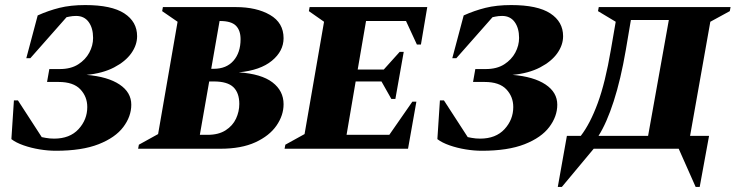

<svg xmlns="http://www.w3.org/2000/svg" viewBox="-20 -588 2908 759"><path d="M281 -525Q267 -525 255 -522.5Q243 -520 243 -520L100 -358H84L129 -527Q171 -546 215 -557Q259 -568 317 -568Q421 -568 471.5 -535Q522 -502 522 -445Q522 -410 499 -377.5Q476 -345 431 -321.5Q386 -298 322 -292Q406 -285 452.5 -254Q499 -223 499 -174Q499 -128 467.5 -86Q436 -44 370 -18Q304 8 201 8Q170 8 136.5 2.5Q103 -3 73 -13.5Q43 -24 25 -38L35 -191H51L145 -46Q145 -46 160.5 -43Q176 -40 194 -40Q256 -40 290.5 -77.5Q325 -115 325 -165Q325 -206 297.5 -235Q270 -264 212 -264H166L175 -315H216Q260 -315 289 -333.5Q318 -352 333 -380Q348 -408 348 -438Q348 -477 330.5 -501Q313 -525 281 -525Z M526 0 529 -16 605 -58 682 -502 621 -544 624 -560H912Q994 -560 1047.5 -529Q1101 -498 1101 -437Q1101 -386 1055 -348Q1009 -310 924 -302Q1013 -296 1057 -262.5Q1101 -229 1101 -176Q1101 -132 1073 -91.5Q1045 -51 989.5 -25.5Q934 0 851 0ZM849 -505H848L815 -316H825Q875 -316 903 -348Q931 -380 931 -433Q931 -468 912.5 -486.5Q894 -505 849 -505ZM825 -266H807L770 -55H801Q844 -55 872 -73Q900 -91 913 -119Q926 -147 926 -177Q926 -221 902.5 -243.5Q879 -266 825 -266Z M1105 0 1108 -16 1184 -58 1261 -502 1201 -544 1204 -560H1669L1644 -412H1628L1585 -505H1427L1394 -313H1497L1560 -383H1576L1543 -197H1527L1488 -266H1386L1350 -55H1519L1610 -186H1626L1593 0Z M1965 -525Q1951 -525 1939 -522.5Q1927 -520 1927 -520L1784 -358H1768L1813 -527Q1855 -546 1899 -557Q1943 -568 2001 -568Q2105 -568 2155.5 -535Q2206 -502 2206 -445Q2206 -410 2183 -377.5Q2160 -345 2115 -321.5Q2070 -298 2006 -292Q2090 -285 2136.5 -254Q2183 -223 2183 -174Q2183 -128 2151.5 -86Q2120 -44 2054 -18Q1988 8 1885 8Q1854 8 1820.5 2.5Q1787 -3 1757 -13.5Q1727 -24 1709 -38L1719 -191H1735L1829 -46Q1829 -46 1844.5 -43Q1860 -40 1878 -40Q1940 -40 1974.5 -77.5Q2009 -115 2009 -165Q2009 -206 1981.5 -235Q1954 -264 1896 -264H1850L1859 -315H1900Q1944 -315 1973 -333.5Q2002 -352 2017 -380Q2032 -408 2032 -438Q2032 -477 2014.5 -501Q1997 -525 1965 -525Z M2327 0 2201 151H2185L2221 -51H2276Q2313 -99 2343 -180.5Q2373 -262 2395 -392L2414 -502L2344 -544L2347 -560H2868L2865 -544L2788 -502L2708 -51H2783L2746 151H2730L2663 0ZM2454 -391Q2434 -274 2406 -187.5Q2378 -101 2346 -51H2542L2624 -509H2474Z"/></svg>

Font: Spectral SC ExtraBold
Style: Italic
Weight: 800
Italic angle: -10°
Designer: Jean-Baptiste Levee
Foundry: Production Type
Version: Version 2.001